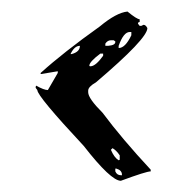

<svg xmlns="http://www.w3.org/2000/svg" viewBox="-20 -410 316 339"><path d="M205.1 -389.6Q221.7 -376 226.6 -376V-371.1Q223.6 -371.1 223.6 -368.2L226.6 -364.3H229.5L233.4 -366.2Q237.3 -366.2 240.2 -360.4Q240.2 -341.8 149.4 -264.6Q135.7 -256.8 135.7 -250V-247.1Q135.7 -236.3 161.1 -210.9Q195.3 -165 246.1 -110.4V-107.4Q238.3 -107.4 193.4 -90.8Q175.8 -90.8 127.9 -152.3Q45.9 -240.2 45.9 -251L43 -254.9V-256.8L43.9 -258.8Q57.6 -251 64.5 -251L82 -281.2V-284.2L52.7 -279.3H51.8V-281.2Q91.8 -317.4 156.2 -363.3Q185.5 -387.7 205.1 -389.6ZM189.5 -329.1V-325.2Q201.2 -325.2 211.9 -347.7V-353.5H209Q198.2 -353.5 189.5 -329.1ZM166 -333V-329.1H170.9Q183.6 -330.1 183.6 -335.9V-336.9L180.7 -338.9H175.8Q169.9 -338.9 166 -333ZM104.5 -314.5H106.4Q121.1 -318.4 121.1 -329.1Q111.3 -329.1 104.5 -314.5ZM137.7 -293.9 138.7 -293H140.6Q149.4 -293.9 162.1 -311.5V-315.4H157.2Q137.7 -300.8 137.7 -293.9ZM178.7 -148.4 175.8 -145.5Q181.6 -131.8 189.5 -127L191.4 -127.9V-135.7Q185.5 -144.5 178.7 -148.4ZM185.5 -112.3H183.6V-107.4Q186.5 -100.6 193.4 -100.6H195.3V-101.6Q195.3 -109.4 185.5 -112.3Z"/></svg>

Font: Love Ya Like A Sister
Style: Regular
Weight: 400
Designer: Kimberly Geswein
Foundry: Kimberly Geswein
Version: Version 1.002 2007